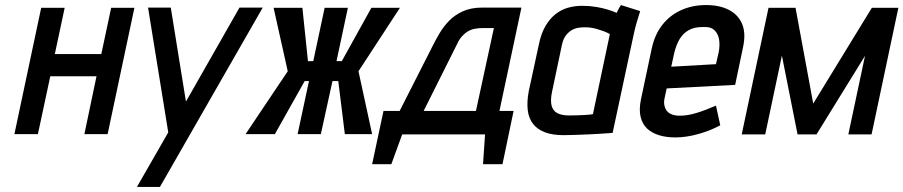

<svg xmlns="http://www.w3.org/2000/svg" viewBox="-20 -531 3576 760"><path d="M381 -317H197L236 -500H143L37 0H130L179 -229H362L314 0H406L512 -500H420Z M522 209H613L1020 -501H928L716 -129L656 -501H566L646 -7Z M1563 -500H1450L1333 -289H1312L1357 -500H1265L1220 -289H1199L1177 -500H1063L1119 -249L952 0H1068L1186 -210H1203L1158 0H1250L1296 -210H1319L1345 0H1453L1399 -249Z M1957 -92 2044 -501H1889Q1844 -501 1811.5 -486Q1779 -471 1757 -448Q1735 -425 1720 -399.5Q1705 -374 1694 -352L1562 -92H1498L1453 119H1529L1572 1H1900L1892 119H1969L2013 -92ZM1657 -92 1789 -356Q1797 -374 1808 -386.5Q1819 -399 1831.5 -406.5Q1844 -414 1859 -417Q1874 -420 1892 -420H1935L1864 -92Z M2514 -487 2438 -511Q2431 -501 2426 -490.5Q2421 -480 2421 -480Q2408 -486 2387.5 -492.5Q2367 -499 2340.5 -503.5Q2314 -508 2285 -508Q2255 -508 2228.5 -500.5Q2202 -493 2179.5 -475.5Q2157 -458 2139.5 -428.5Q2122 -399 2113 -355L2073 -170Q2065 -128 2069 -95Q2073 -62 2090.5 -40Q2108 -18 2138 -7Q2168 4 2211 4Q2231 4 2256.5 3Q2282 2 2308 1Q2334 0 2356 -1.5Q2378 -3 2391.5 -4Q2405 -5 2405 -5L2488 -393Q2493 -417 2500 -441.5Q2507 -466 2514 -487ZM2165 -167 2204 -352Q2209 -377 2220.5 -391.5Q2232 -406 2245.5 -413Q2259 -420 2272 -421.5Q2285 -423 2295 -423Q2306 -423 2318 -421.5Q2330 -420 2343.5 -416Q2357 -412 2369.5 -407.5Q2382 -403 2394 -396L2327 -79Q2321 -78 2311 -77Q2301 -76 2288.5 -75.5Q2276 -75 2262 -74.5Q2248 -74 2233 -74Q2204 -74 2186.5 -83Q2169 -92 2163.5 -112.5Q2158 -133 2165 -167Z M2611 -144 2619 -181 2890 -195 2921 -343Q2933 -398 2918 -435Q2903 -472 2866 -491.5Q2829 -511 2775 -511Q2721 -511 2676.5 -491Q2632 -471 2602 -433Q2572 -395 2560 -340L2517 -137Q2509 -98 2515.5 -69.5Q2522 -41 2540.5 -23Q2559 -5 2588 4Q2617 13 2653 13Q2695 13 2742.5 0Q2790 -13 2831 -35L2814 -113Q2776 -96 2739 -84.5Q2702 -73 2671 -73Q2654 -73 2641 -77.5Q2628 -82 2620.5 -91Q2613 -100 2610 -113.5Q2607 -127 2611 -144ZM2825 -325 2814 -277 2637 -267 2649 -322Q2657 -354 2670 -376Q2683 -398 2705 -411Q2727 -424 2761 -424Q2793 -426 2808 -411.5Q2823 -397 2826.5 -374Q2830 -351 2825 -325Z M3431 -500 3199 -121 3129 -500H3022L2916 1H3009L3075 -311L3137 1H3212L3404 -310L3338 1H3430L3536 -500Z"/></svg>

Font: Advent Pro SemiBold
Style: Italic
Weight: 600
Italic angle: -12°
Version: Version 3.000